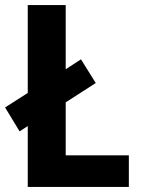

<svg xmlns="http://www.w3.org/2000/svg" viewBox="-26 -734 558 754"><path d="M83 0V-239L51 -218L-6 -312L83 -369V-714H232V-462L292 -501L350 -408L232 -332V-124H480V0Z"/></svg>

Font: Noto Sans Bengali SemiCondensed
Style: Bold
Weight: 700
Width: 4
Designer: Jelle Bosma - Monotype Design Team
Foundry: Monotype Imaging Inc.
Version: Version 2.003